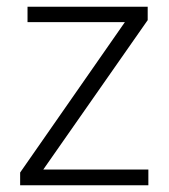

<svg xmlns="http://www.w3.org/2000/svg" viewBox="-20 -552 503 572"><path d="M422 0V-47H109L420 -492V-532H62V-486H352L40 -38V0Z"/></svg>

Font: Noto Sans Ethiopic Light
Style: Regular
Weight: 300
Designer: Monotype Design Team
Foundry: Monotype Imaging Inc.
Version: Version 2.102